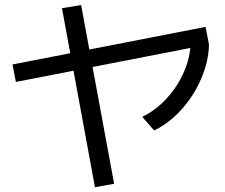

<svg xmlns="http://www.w3.org/2000/svg" viewBox="-20 -741 904 773"><path d="M30.3 -481.4 807.6 -632.8 821.3 -562.5 43.9 -411.1ZM229.5 -708 306.6 -720.7 439.5 -1 362.3 12.7ZM747.1 -571.3 821.3 -562.5Q820.3 -495.1 790.5 -425.3Q760.7 -355.5 710.4 -299.8Q660.2 -244.1 600.6 -215.8L552.7 -270.5Q607.4 -296.9 651.9 -345.7Q696.3 -394.5 721.7 -454.1Q747.1 -513.7 747.1 -571.3Z"/></svg>

Font: Pretendard GOV Variable
Style: Regular
Weight: 400
Designer: Base glyphs from Inter by Rasmus Andersson; Hangul glyphs from Noto Sans CJK(Source Han Sans) by Jang Soo-young and Kang
Foundry: Kil Hyung-jin
Version: Version 1.307;Glyphs 3.2 (3192)